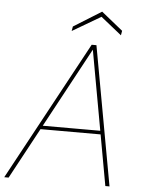

<svg xmlns="http://www.w3.org/2000/svg" viewBox="-66 -917 726 963"><g transform="rotate(5 296.5 -435.0)"><path d="M-8 0 371 -700H395L522 0H501L379 -676L14 0ZM136 -256 149 -274H465L470 -256ZM265 -760 269 -783 409 -870 517 -783 513 -760 408 -844Z"/></g></svg>

Font: DM Sans 20pt Thin
Style: Italic
Weight: 250
Italic angle: -10°
Version: Version 4.004;gftools[0.9.30]